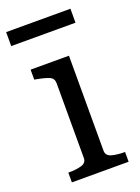

<svg xmlns="http://www.w3.org/2000/svg" viewBox="-140 -754 592 814"><g transform="rotate(-20 156.5 -347.0)"><path d="M-5 -694H285V-631H-5ZM211 -509V-80Q211 -58 234.5 -51Q258 -44 294 -44H295V0H39V-44H40Q76 -44 99 -51Q122 -58 122 -80V-417Q122 -439 104 -447Q86 -455 49 -462L38 -464V-509Z"/></g></svg>

Font: Roboto Serif 28pt
Style: Regular
Weight: 400
Designer: Greg Gazdowicz
Foundry: Commercial Type
Version: Version 1.008